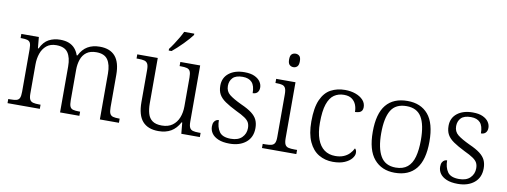

<svg xmlns="http://www.w3.org/2000/svg" viewBox="-62 -1107 3852 1458"><g transform="rotate(10 1864.0 -378.0)"><path d="M33 0V-32H50Q79 -32 96 -36.5Q113 -41 120 -56.5Q127 -72 127 -105V-433Q127 -466 120 -480.5Q113 -495 96.5 -499.5Q80 -504 55 -504H45V-536H180L188 -450H193Q218 -503 257 -523.5Q296 -544 344 -544Q383 -544 411 -533Q439 -522 458 -500.5Q477 -479 487 -449H493Q517 -498 556 -521Q595 -544 650 -544Q729 -544 769 -497.5Q809 -451 809 -355V-105Q809 -72 816.5 -56.5Q824 -41 841 -36.5Q858 -32 886 -32H892V0H745V-354Q745 -423 719 -460.5Q693 -498 631 -498Q584 -498 555.5 -477Q527 -456 514.5 -419.5Q502 -383 502 -340V-105Q502 -72 509 -56.5Q516 -41 533 -36.5Q550 -32 579 -32H587V0H438V-354Q438 -423 412 -460.5Q386 -498 322 -498Q276 -498 247 -474Q218 -450 204.5 -411Q191 -372 191 -326V-102Q191 -70 199 -55.5Q207 -41 224.5 -36.5Q242 -32 271 -32H282V0Z M1197 10Q1116 10 1074.5 -37Q1033 -84 1033 -185V-433Q1033 -466 1024.5 -480.5Q1016 -495 999 -499.5Q982 -504 953 -504H939V-536H1097V-186Q1097 -142 1107 -107.5Q1117 -73 1143 -54.5Q1169 -36 1215 -36Q1265 -36 1297 -59.5Q1329 -83 1344.5 -122Q1360 -161 1360 -210V-431Q1360 -464 1352.5 -479.5Q1345 -495 1327.5 -499.5Q1310 -504 1281 -504H1271V-536H1424V-102Q1424 -71 1432 -56Q1440 -41 1457 -36.5Q1474 -32 1499 -32H1516V0H1373L1365 -86H1360Q1334 -37 1294 -13.5Q1254 10 1197 10ZM1169 -619Q1184 -638 1201 -664Q1218 -690 1234 -717Q1250 -744 1260 -766H1338V-756Q1329 -743 1311.5 -723Q1294 -703 1272.5 -681Q1251 -659 1229.5 -639.5Q1208 -620 1191 -606H1169Z M1746 10Q1693 10 1659 -4.5Q1625 -19 1608.5 -42.5Q1592 -66 1592 -96Q1592 -117 1599 -129.5Q1606 -142 1616 -147Q1626 -152 1636 -152Q1636 -98 1660 -63Q1684 -28 1749 -28Q1805 -28 1834.5 -57.5Q1864 -87 1864 -130Q1864 -155 1855 -172.5Q1846 -190 1822 -206.5Q1798 -223 1753 -244Q1699 -271 1665.5 -294Q1632 -317 1616.5 -344.5Q1601 -372 1601 -412Q1601 -473 1646 -508.5Q1691 -544 1766 -544Q1813 -544 1843 -530Q1873 -516 1887.5 -494.5Q1902 -473 1902 -449Q1902 -426 1889.5 -412Q1877 -398 1853 -398Q1853 -455 1829 -481Q1805 -507 1758 -507Q1705 -507 1681.5 -482.5Q1658 -458 1658 -420Q1658 -378 1688.5 -353.5Q1719 -329 1783 -299Q1835 -276 1865 -253Q1895 -230 1907.5 -203Q1920 -176 1920 -140Q1920 -69 1872 -29.5Q1824 10 1746 10Z M1995 0V-32H2015Q2044 -32 2061.5 -36.5Q2079 -41 2087 -55.5Q2095 -70 2095 -102V-431Q2095 -465 2087 -480Q2079 -495 2062.5 -499.5Q2046 -504 2020 -504H2010V-536H2159V-105Q2159 -72 2167 -56.5Q2175 -41 2192.5 -36.5Q2210 -32 2239 -32H2260V0ZM2123 -646Q2105 -646 2093 -657.5Q2081 -669 2081 -698Q2081 -728 2093 -739Q2105 -750 2123 -750Q2140 -750 2152 -739Q2164 -728 2164 -698Q2164 -669 2152 -657.5Q2140 -646 2123 -646Z M2542 10Q2482 10 2433.5 -18.5Q2385 -47 2357 -108Q2329 -169 2329 -264Q2329 -371 2356.5 -432Q2384 -493 2432 -518.5Q2480 -544 2541 -544Q2585 -544 2621.5 -531Q2658 -518 2680 -494.5Q2702 -471 2702 -439Q2702 -423 2695.5 -412.5Q2689 -402 2676 -397.5Q2663 -393 2643 -392Q2643 -423 2632.5 -448.5Q2622 -474 2599.5 -490Q2577 -506 2539 -506Q2496 -506 2463.5 -484Q2431 -462 2413 -409.5Q2395 -357 2395 -265Q2395 -190 2414 -139Q2433 -88 2468 -62.5Q2503 -37 2553 -37Q2589 -37 2616 -48Q2643 -59 2661.5 -78Q2680 -97 2691 -120Q2698 -114 2701 -106Q2704 -98 2704 -86Q2704 -66 2686 -43.5Q2668 -21 2632 -5.5Q2596 10 2542 10Z M3019 10Q2918 10 2860 -58.5Q2802 -127 2802 -268Q2802 -408 2858 -476Q2914 -544 3023 -544Q3125 -544 3182 -477Q3239 -410 3239 -268Q3239 -127 3183 -58.5Q3127 10 3019 10ZM3020 -30Q3076 -30 3110 -58Q3144 -86 3158.5 -139.5Q3173 -193 3173 -268Q3173 -387 3137.5 -445.5Q3102 -504 3022 -504Q2938 -504 2902.5 -445Q2867 -386 2867 -268Q2867 -153 2903 -91.5Q2939 -30 3020 -30Z M3506 10Q3453 10 3419 -4.5Q3385 -19 3368.5 -42.5Q3352 -66 3352 -96Q3352 -117 3359 -129.5Q3366 -142 3376 -147Q3386 -152 3396 -152Q3396 -98 3420 -63Q3444 -28 3509 -28Q3565 -28 3594.5 -57.5Q3624 -87 3624 -130Q3624 -155 3615 -172.5Q3606 -190 3582 -206.5Q3558 -223 3513 -244Q3459 -271 3425.5 -294Q3392 -317 3376.5 -344.5Q3361 -372 3361 -412Q3361 -473 3406 -508.5Q3451 -544 3526 -544Q3573 -544 3603 -530Q3633 -516 3647.5 -494.5Q3662 -473 3662 -449Q3662 -426 3649.5 -412Q3637 -398 3613 -398Q3613 -455 3589 -481Q3565 -507 3518 -507Q3465 -507 3441.5 -482.5Q3418 -458 3418 -420Q3418 -378 3448.5 -353.5Q3479 -329 3543 -299Q3595 -276 3625 -253Q3655 -230 3667.5 -203Q3680 -176 3680 -140Q3680 -69 3632 -29.5Q3584 10 3506 10Z"/></g></svg>

Font: Noto Serif Hebrew Light
Style: Regular
Weight: 300
Version: Version 2.003